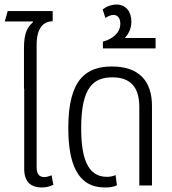

<svg xmlns="http://www.w3.org/2000/svg" viewBox="-20 -820 762 849"><path d="M213 -726V-771H14L1 -725H125L126 -722C103 -701 86 -678 86 -607V-427H87V-73C87 -11 122 9 164 9C180 9 199 6 216 -3L208 -45C199 -41 186 -37 176 -37C154 -37 142 -50 142 -81V-621C142 -695 170 -725 213 -726Z M444 9C463 9 483 7 497 -1L491 -46C481 -41 467 -38 453 -38C363 -38 339 -130 339 -254C339 -435 394 -478 477 -478C561 -478 596 -430 596 -347V0H652V-352C652 -463 593 -526 475 -526C364 -526 282 -473 282 -255C282 -97 322 9 444 9Z M668 -652H532C549 -670 561 -695 561 -725C561 -769 536 -800 495 -800C479 -800 455 -795 434 -778L446 -741C456 -747 469 -754 481 -754C502 -754 512 -738 512 -715C512 -672 473 -646 435 -636V-606H668Z"/></svg>

Font: Noto Sans Thai UI Condensed Light
Style: Regular
Weight: 300
Width: 3
Designer: Monotype Design Team
Foundry: Monotype Imaging Inc.
Version: Version 1.901